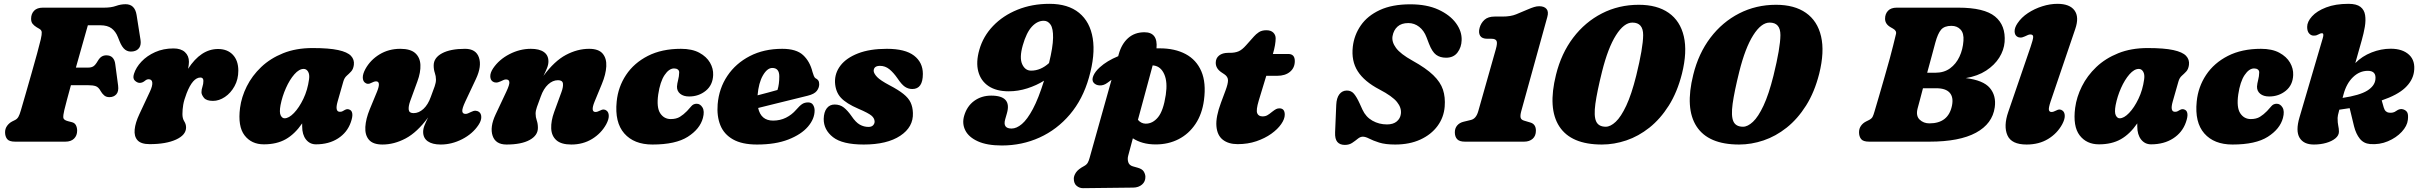

<svg xmlns="http://www.w3.org/2000/svg" viewBox="-20 -740 12642 1003"><path d="M142.5 -642Q142.5 -667.5 158 -683.8Q173.5 -700 204 -700H524.5Q560.5 -700 585.8 -709Q611 -718 636 -718Q684.5 -718 693.5 -662L714 -532Q718 -506 707.5 -490.5Q697 -475 675.5 -471.5Q651 -467.5 634 -480.2Q617 -493 604 -526L596 -546Q584.5 -575.5 563 -591.8Q541.5 -608 504 -608H439Q428 -569 411 -509.2Q394 -449.5 376.5 -387H442Q456.5 -387 467.2 -393.2Q478 -399.5 491 -422Q500.5 -438 511.2 -444.5Q522 -451 535.5 -451Q556.5 -451 568 -438.8Q579.5 -426.5 582 -405.5L597 -293Q601 -262 587.5 -247.2Q574 -232.5 551.5 -232.5Q534.5 -232.5 523.8 -242Q513 -251.5 506 -264Q495 -284.5 480.2 -289.8Q465.5 -295 438 -295H350.5Q339 -253 329.8 -218.8Q320.5 -184.5 316 -165Q309.5 -137.5 310.8 -125.2Q312 -113 335 -107L354.5 -102Q370 -98.5 376.5 -86Q383 -73.5 383 -57.5Q383 -32 367 -16Q351 0 321.5 0H59Q27.5 0 17 -14Q6.5 -28 6.5 -49Q6.5 -68 17.2 -82.8Q28 -97.5 43.5 -105.5L59.5 -113.5Q70 -119 76.2 -129.8Q82.5 -140.5 89 -163.5Q100 -201 115 -253Q130 -305 145.5 -359.5Q161 -414 173.8 -460.5Q186.5 -507 193 -534.5Q199 -561 198 -572Q197 -583 185.5 -589.5L171 -598Q158 -606 150.2 -615.8Q142.5 -625.5 142.5 -642Z M710 -307Q697.5 -307 684.8 -318.5Q672 -330 680 -354.5Q690.5 -388 719 -418.2Q747.5 -448.5 790.5 -467.8Q833.5 -487 886.5 -487Q925 -487 946 -467.8Q967 -448.5 967 -417Q967 -402 962.5 -380.5Q1029.5 -484 1119 -484Q1168 -484 1196.5 -453.8Q1225 -423.5 1225 -371Q1225 -325.5 1205.2 -289.8Q1185.5 -254 1155 -233.5Q1124.5 -213 1092.5 -213Q1058 -213 1045.2 -229.2Q1032.5 -245.5 1032.5 -258Q1032.5 -272.5 1037.5 -286.8Q1042.5 -301 1042.5 -317.5Q1042.5 -335 1027 -335Q987 -335 955 -253Q941.5 -218 937.2 -193Q933 -168 933 -144Q933 -121 942.5 -106.2Q952 -91.5 952 -74Q952 -35 899.8 -11Q847.5 13 762 13Q716.5 13 698.2 -7.5Q680 -28 683.5 -63.5Q687 -99 708 -143.5L763 -261Q777.5 -292 775.5 -309Q773.5 -326 756.5 -326Q747 -326 738.5 -319Q724.5 -307 710 -307Z M1743.5 -209Q1728.5 -156 1755.5 -156Q1764.5 -156 1769.5 -159Q1774.5 -162 1782 -166Q1795.5 -173.5 1808.5 -166Q1818.5 -161 1820.5 -145.2Q1822.5 -129.5 1812.5 -101Q1794 -48 1746 -17Q1698 14 1630.5 14Q1598.5 14 1578.5 -11.2Q1558.5 -36.5 1558.5 -80Q1558.5 -88 1558.5 -95.5Q1520 -39.5 1472.8 -12.8Q1425.5 14 1358.5 14Q1293.5 14 1257.5 -33Q1221.5 -80 1234 -176.5Q1241.5 -233.5 1269.2 -289Q1297 -344.5 1344.5 -389.8Q1392 -435 1459.2 -462Q1526.5 -489 1612.5 -489Q1698.5 -489 1746.8 -478.5Q1795 -468 1813.5 -448.2Q1832 -428.5 1828.5 -401Q1825.5 -378.5 1814.2 -366.5Q1803 -354.5 1791 -344Q1779 -333.5 1773.5 -314ZM1445.5 -191Q1438.5 -153 1446.2 -137.5Q1454 -122 1466.5 -122Q1489 -122 1515.8 -149.8Q1542.5 -177.5 1564.8 -223.8Q1587 -270 1594.5 -326Q1598 -351 1589.5 -365.5Q1581 -380 1566.5 -380Q1542.5 -380 1517.8 -351.8Q1493 -323.5 1473.8 -280.2Q1454.5 -237 1445.5 -191Z M2481.5 -156Q2494 -147.5 2494.2 -128.5Q2494.5 -109.5 2479.5 -87Q2449 -41 2394.5 -13Q2340 15 2282.5 15Q2238.5 15 2214.5 -2Q2190.5 -19 2190.5 -51Q2190.5 -67.5 2198.2 -86.5Q2206 -105.5 2216.5 -126.5Q2159 -48.5 2099 -16.8Q2039 15 1978 15Q1928.5 15 1907.2 -10Q1886 -35 1888.5 -77Q1891 -119 1911.5 -169L1949.5 -261Q1971.5 -315 1944.5 -315Q1935 -315 1919.5 -307Q1900.5 -296 1885.5 -309Q1875.5 -317.5 1875.2 -335.5Q1875 -353.5 1888.5 -379Q1914.5 -426.5 1962.5 -455.8Q2010.5 -485 2071 -485Q2124.5 -485 2149.5 -462.2Q2174.5 -439.5 2176.2 -401Q2178 -362.5 2160.5 -315L2122.5 -211Q2113 -184 2115.2 -166.5Q2117.5 -149 2140.5 -149Q2168 -149 2192 -171Q2216 -193 2230.5 -234Q2244 -270 2250.8 -289.2Q2257.5 -308.5 2257.5 -324Q2257.5 -342 2251.5 -359.2Q2245.5 -376.5 2245.5 -398Q2245.5 -438 2289 -461.5Q2332.5 -485 2409.5 -485Q2466.5 -485 2482 -439.5Q2497.5 -394 2466.5 -328L2410.5 -209Q2393.5 -172.5 2395 -158.8Q2396.5 -145 2412 -145Q2418.5 -145 2424.8 -147.8Q2431 -150.5 2440.5 -155Q2454 -162 2464.2 -161.5Q2474.5 -161 2481.5 -156Z M2554 -314Q2541.5 -322.5 2541.2 -341.5Q2541 -360.5 2556 -383Q2587 -429 2641.2 -457Q2695.5 -485 2753 -485Q2797.5 -485 2821.2 -468.2Q2845 -451.5 2845 -419Q2845 -402.5 2837.2 -383.5Q2829.5 -364.5 2819 -343.5Q2876.5 -421.5 2936.5 -453.2Q2996.5 -485 3057.5 -485Q3107 -485 3128.2 -460Q3149.5 -435 3147.2 -393.2Q3145 -351.5 3124 -301L3086 -209Q3064 -155 3091 -155Q3100.5 -155 3116 -163Q3135 -174 3150 -161Q3160 -152.5 3160.2 -134.5Q3160.5 -116.5 3147 -91Q3121 -43.5 3073.2 -14.2Q3025.5 15 2964.5 15Q2911.5 15 2886.2 -7.8Q2861 -30.5 2859.5 -69.2Q2858 -108 2875 -155L2913 -259Q2923 -286 2920.8 -303.5Q2918.5 -321 2895 -321Q2867.5 -321 2843.5 -299Q2819.5 -277 2805 -236Q2791.5 -200 2784.8 -180.8Q2778 -161.5 2778 -146Q2778 -128 2784 -111Q2790 -94 2790 -72Q2790 -32.5 2746.8 -8.8Q2703.5 15 2626 15Q2569 15 2553.5 -30.5Q2538 -76 2569 -142L2625 -261Q2642.5 -298 2640.8 -311.5Q2639 -325 2623.5 -325Q2617 -325 2610.8 -322.2Q2604.5 -319.5 2595 -315Q2581.5 -308.5 2571.2 -308.8Q2561 -309 2554 -314Z M3501.5 -382.5Q3475 -382.5 3451.8 -348Q3428.5 -313.5 3418.5 -246.5Q3409 -178.5 3429 -148.2Q3449 -118 3484 -118Q3513 -118 3532 -129.8Q3551 -141.5 3569 -160Q3581.5 -173.5 3592 -185.8Q3602.5 -198 3619.5 -198Q3638 -198 3649.8 -178.5Q3661.5 -159 3652 -123.5Q3636.5 -66 3573 -25.5Q3509.5 15 3388.5 15Q3292 15 3241.2 -43Q3190.5 -101 3201.5 -209.5Q3209 -286 3250.5 -348.5Q3292 -411 3364.5 -448Q3437 -485 3537 -485Q3595.5 -485 3633.2 -464.5Q3671 -444 3689 -412.8Q3707 -381.5 3705.5 -348Q3703.5 -295.5 3666.8 -265.8Q3630 -236 3580 -236Q3550.5 -236 3533.2 -250.2Q3516 -264.5 3516.5 -287.5Q3517.5 -303.5 3522.5 -322.2Q3527.5 -341 3528 -361Q3528.5 -371 3521 -376.8Q3513.5 -382.5 3501.5 -382.5Z M4235.5 -163Q4235.5 -119 4200.5 -78.2Q4165.5 -37.5 4098.2 -11.2Q4031 15 3934.5 15Q3856.5 15 3809.2 -11.8Q3762 -38.5 3743 -86Q3724 -133.5 3729 -195.5Q3736 -278.5 3779.8 -343.8Q3823.5 -409 3897 -447Q3970.5 -485 4066.5 -485Q4140 -485 4175.5 -452Q4211 -419 4224.5 -364Q4227.5 -353 4231.5 -343.5Q4235.5 -334 4240.5 -331Q4249 -327.5 4254.2 -320.2Q4259.5 -313 4259.5 -300Q4259.5 -281.5 4246.8 -265Q4234 -248.5 4199.5 -240Q4167 -232 4122.5 -221Q4078 -210 4030 -198.2Q3982 -186.5 3940.5 -176Q3955 -110 4018.5 -110Q4055.5 -110 4086 -125.2Q4116.5 -140.5 4138.5 -166Q4157.5 -188 4170.5 -196.5Q4183.5 -205 4201.5 -205Q4219.5 -205 4227.5 -192Q4235.5 -179 4235.5 -163ZM4014.5 -385Q3988 -385 3965.5 -346.2Q3943 -307.5 3937.5 -242Q3965 -249 3992.5 -256.5Q4020 -264 4041.5 -270Q4051 -299 4051 -341Q4051 -385 4014.5 -385Z M4517 -77Q4533 -77 4541 -85.5Q4549 -94 4549 -105Q4548.5 -122.5 4532.5 -136Q4516.5 -149.5 4464 -172Q4401 -199 4372.8 -229.5Q4344.5 -260 4342 -310Q4340.5 -358.5 4371 -398Q4401.5 -437.5 4462.5 -461.2Q4523.5 -485 4613 -485Q4708.5 -485 4754.8 -449.5Q4801 -414 4801 -354Q4801 -275 4746 -275Q4724.5 -275 4707.2 -286.8Q4690 -298.5 4669 -330Q4647.5 -361 4625.8 -378.5Q4604 -396 4577 -396Q4544 -396 4544 -369Q4545.5 -355 4562.2 -337.5Q4579 -320 4626 -295Q4673 -270.5 4699.5 -249.2Q4726 -228 4737 -204.5Q4748 -181 4749 -150Q4752 -76.5 4683 -30.8Q4614 15 4492 15Q4380.5 15 4331.5 -23.5Q4282.5 -62 4283 -119Q4284 -155 4299.2 -174.5Q4314.5 -194 4340 -194Q4368.5 -194 4388.5 -178Q4408.5 -162 4428 -134Q4450.5 -100.5 4471.8 -88.8Q4493 -77 4517 -77Z M5213.5 20Q5136 20 5088.2 -1.8Q5040.5 -23.5 5022.8 -58.8Q5005 -94 5016.5 -134.5Q5031 -185 5069 -212.8Q5107 -240.5 5158 -240.5Q5267 -240.5 5240 -148L5231 -116.5Q5217.5 -68.5 5264.5 -68.5Q5290.5 -68.5 5318.5 -92.2Q5346.5 -116 5375.8 -170.8Q5405 -225.5 5434 -318.5Q5395 -294 5346.8 -278.5Q5298.5 -263 5249.5 -263Q5185 -263 5144.2 -290.2Q5103.5 -317.5 5090.5 -366.5Q5077.5 -415.5 5096 -480Q5116 -550.5 5167.8 -604.5Q5219.5 -658.5 5295.2 -689.2Q5371 -720 5462.5 -720Q5559.5 -720 5617 -673Q5674.5 -626 5688.5 -539.5Q5702.5 -453 5668.5 -334.5Q5636.5 -221.5 5569.2 -142.2Q5502 -63 5410.5 -21.5Q5319 20 5213.5 20ZM5323 -503.5Q5304.5 -438.5 5319.8 -404.8Q5335 -371 5366.5 -371Q5416.5 -371 5460 -410.5Q5480.5 -494 5481.2 -542.5Q5482 -591 5468.2 -611.2Q5454.5 -631.5 5432.5 -631.5Q5399 -631.5 5370.5 -600.8Q5342 -570 5323 -503.5Z M5764.5 -307Q5745.5 -293 5725.2 -293.8Q5705 -294.5 5693.5 -307.5Q5682 -321 5691.5 -343.8Q5701 -366.5 5725.5 -388.5Q5763 -422.5 5821.5 -446.5L5824 -456Q5839 -510.5 5873.2 -541Q5907.5 -571.5 5958.5 -571.5Q6029.5 -571.5 6021.5 -487.5Q6030 -487.5 6038.5 -487.5Q6117.5 -487.5 6173.8 -457.5Q6230 -427.5 6255.8 -367.5Q6281.5 -307.5 6269.5 -217Q6260 -144.5 6225.2 -92.5Q6190.5 -40.5 6137 -13Q6083.5 14.5 6017.5 14.5Q5980.5 14.5 5950.5 6Q5920.5 -2.5 5898 -17.5L5873.5 74Q5869 91 5874 107.2Q5879 123.5 5898 129L5924.5 136.5Q5947 143 5955 156.2Q5963 169.5 5963.5 183Q5964 208.5 5946 224Q5928 239.5 5900.5 240L5638.5 243Q5620 243.5 5604.8 231.2Q5589.5 219 5589.5 193Q5589.5 178.5 5600.8 161.2Q5612 144 5644 127Q5657 120 5662.8 109.2Q5668.5 98.5 5672 85L5786.5 -323Q5775.5 -315.5 5764.5 -307ZM5964.5 -94Q6001.5 -93.5 6029.5 -127.5Q6057.5 -161.5 6070 -244.5Q6080 -311.5 6062.2 -351.8Q6044.5 -392 6009 -397.5Q6005.5 -398 6001.5 -398.5L5924.5 -114Q5941 -94.5 5964.5 -94Z M6376 -352 6361 -362Q6331 -382 6331 -412Q6331 -436 6348.5 -450Q6366 -464 6396 -464H6405Q6431.5 -464 6450 -471.8Q6468.5 -479.5 6490 -504L6531 -550Q6541 -561.5 6556.2 -571.8Q6571.5 -582 6595.5 -582Q6619 -582 6631.5 -569.8Q6644 -557.5 6644 -539.5Q6644 -525 6640.5 -504Q6637 -483 6629.5 -458H6710Q6744 -458 6744 -421Q6744 -386 6719 -365Q6694 -344 6652 -344H6595L6555.5 -214Q6541 -165.5 6547.5 -148.8Q6554 -132 6575.5 -132Q6590 -132 6600.2 -137.8Q6610.5 -143.5 6625.5 -156Q6639 -166.5 6646.5 -170.2Q6654 -174 6663.5 -174Q6691.5 -174 6691.5 -141Q6691.5 -118.5 6673 -91.8Q6654.5 -65 6621.2 -41.2Q6588 -17.5 6543.2 -2.2Q6498.5 13 6445.5 13Q6397.5 13 6368 -10Q6338.5 -33 6334.5 -81Q6330.5 -129 6358.5 -204L6382 -267Q6395.5 -303 6395 -321.2Q6394.5 -339.5 6376 -352Z M7268.5 15Q7217 15 7184.8 4.8Q7152.5 -5.5 7132.8 -15.8Q7113 -26 7099.5 -26Q7086 -26 7073 -15.2Q7060 -4.5 7044 6.2Q7028 17 7005.5 17Q6979.5 17 6966.2 1.5Q6953 -14 6954.5 -49L6960.5 -192Q6962 -228.5 6977 -247.8Q6992 -267 7016 -267Q7039 -267 7053.2 -250Q7067.5 -233 7082.5 -200L7097.5 -167Q7115 -129 7149.5 -109.5Q7184 -90 7225.5 -90Q7258 -90 7276.5 -105.5Q7295 -121 7298 -144.5Q7302.5 -176.5 7278 -207Q7253.5 -237.5 7186.5 -272.5Q7107 -314 7072.8 -367.8Q7038.5 -421.5 7047 -496Q7054 -557 7088.8 -607.2Q7123.5 -657.5 7188 -687.5Q7252.5 -717.5 7347.5 -717.5Q7433.5 -717.5 7494 -689.8Q7554.5 -662 7586 -619Q7617.5 -576 7615.5 -529.5Q7614.5 -493 7594 -465.8Q7573.5 -438.5 7534 -438.5Q7503 -438.5 7482.2 -453.8Q7461.5 -469 7445 -511.5L7432 -545.5Q7419 -580 7393.8 -599.8Q7368.5 -619.5 7337 -619.5Q7301 -619.5 7280.5 -601Q7260 -582.5 7254.5 -551Q7249.5 -521 7272.8 -489.5Q7296 -458 7359 -423Q7429.5 -384 7467.2 -347.5Q7505 -311 7518 -271.5Q7531 -232 7527 -183Q7522.5 -126.5 7489.5 -81.8Q7456.5 -37 7400 -11Q7343.5 15 7268.5 15Z M7750 -537.5Q7721.5 -537.5 7712 -553.5Q7702.5 -569.5 7709.5 -595Q7716.5 -620 7735.2 -636.8Q7754 -653.5 7788 -653.5H7829Q7872 -653.5 7900.2 -665.2Q7928.5 -677 7960.5 -690.5Q7980 -699 7994 -703.2Q8008 -707.5 8020.5 -707.5Q8047 -707.5 8059 -693.2Q8071 -679 8063 -651L7927 -159.5Q7921 -137.5 7923.5 -126Q7926 -114.5 7941 -110L7974.5 -100Q8003.5 -91.5 8003.5 -57.5Q8003.5 -30 7986.5 -15Q7969.5 0 7942 0H7632.5Q7604 0 7592 -13Q7580 -26 7580 -49Q7580 -70 7592.2 -84.5Q7604.5 -99 7625.5 -104L7664.5 -113.5Q7691.5 -120 7702.5 -159.5L7794 -482.5Q7803.5 -515.5 7797.8 -526.5Q7792 -537.5 7772 -537.5Z M8541 -715Q8637 -715 8697.2 -672.8Q8757.5 -630.5 8776.2 -550Q8795 -469.5 8766.5 -355Q8742 -258.5 8697.8 -188.5Q8653.5 -118.5 8596.5 -73.2Q8539.5 -28 8475.8 -6.5Q8412 15 8348 15Q8187.5 15 8126 -79.2Q8064.5 -173.5 8108.5 -349.5Q8136 -461 8198.2 -543Q8260.5 -625 8348.5 -670Q8436.5 -715 8541 -715ZM8527.5 -344.5Q8563.5 -491 8563.8 -556.5Q8564 -622 8507.5 -622Q8463.5 -622 8421.8 -556Q8380 -490 8349 -366Q8323 -261.5 8314.2 -198Q8305.5 -134.5 8318 -106.2Q8330.5 -78 8368.5 -78Q8393 -78 8420.5 -103.8Q8448 -129.5 8475.5 -188Q8503 -246.5 8527.5 -344.5Z M9258 -715Q9354 -715 9414.2 -672.8Q9474.5 -630.5 9493.2 -550Q9512 -469.5 9483.5 -355Q9459 -258.5 9414.8 -188.5Q9370.5 -118.5 9313.5 -73.2Q9256.5 -28 9192.8 -6.5Q9129 15 9065 15Q8904.5 15 8843 -79.2Q8781.5 -173.5 8825.5 -349.5Q8853 -461 8915.2 -543Q8977.5 -625 9065.5 -670Q9153.5 -715 9258 -715ZM9244.5 -344.5Q9280.5 -491 9280.8 -556.5Q9281 -622 9224.5 -622Q9180.5 -622 9138.8 -556Q9097 -490 9066 -366Q9040 -261.5 9031.2 -198Q9022.5 -134.5 9035 -106.2Q9047.5 -78 9085.5 -78Q9110 -78 9137.5 -103.8Q9165 -129.5 9192.5 -188Q9220 -246.5 9244.5 -344.5Z M9888.5 -700H10210Q10345.5 -700 10402 -653.8Q10458.5 -607.5 10452 -520.5Q10448.5 -478 10424 -439Q10399.5 -400 10355.5 -371.2Q10311.5 -342.5 10249 -332Q10340.5 -321 10374.8 -280.5Q10409 -240 10400.5 -179.5Q10388.5 -93.5 10302.5 -46.8Q10216.5 0 10059.5 0H9744Q9712.5 0 9702 -14Q9691.5 -28 9691.5 -49Q9691.5 -68 9701.5 -82.5Q9711.5 -97 9728.5 -105.5L9744.5 -113.5Q9757.5 -120.5 9762.2 -129.5Q9767 -138.5 9772.5 -158Q9782 -189.5 9796.2 -238.5Q9810.5 -287.5 9825.5 -340Q9840.5 -392.5 9852.8 -436.8Q9865 -481 9870 -503Q9879 -543 9884.2 -561Q9889.5 -579 9869 -590.5L9856 -598Q9827.5 -614.5 9827.5 -642Q9827.5 -667.5 9843 -683.8Q9858.5 -700 9888.5 -700ZM10090 -517Q10083 -490.5 10071.5 -448.2Q10060 -406 10047.5 -360H10090Q10135.5 -360 10167 -383Q10198.5 -406 10216.2 -444Q10234 -482 10237 -527Q10240 -566 10222 -585.5Q10204 -605 10174 -605Q10137.5 -605 10120.2 -585Q10103 -565 10090 -517ZM9997.5 -173.5Q9987.5 -135 10008 -115.2Q10028.5 -95.5 10059 -95.5Q10158 -95.5 10177 -188Q10186 -232 10165.2 -255.5Q10144.5 -279 10095 -279H10025.5Q10017 -247 10009.8 -219.2Q10002.5 -191.5 9997.5 -173.5Z M10821 -588.5 10692 -209Q10681 -175.5 10683.5 -165.2Q10686 -155 10697 -155Q10707 -155 10722 -163Q10741 -174 10756 -161Q10766 -152.5 10766.2 -134.5Q10766.5 -116.5 10753 -91Q10727 -43 10679.2 -14Q10631.5 15 10567 15Q10488 15 10466.8 -33Q10445.5 -81 10471 -155L10588 -496Q10600.5 -532.5 10601.2 -546.2Q10602 -560 10586.5 -560Q10580 -560 10573.8 -557.2Q10567.5 -554.5 10558 -550Q10544.5 -543.5 10534.2 -543.8Q10524 -544 10517 -549Q10504.5 -557.5 10504.2 -576.5Q10504 -595.5 10519 -618Q10539.5 -649 10574 -671.8Q10608.5 -694.5 10649 -707.2Q10689.5 -720 10728 -720Q10792 -720 10817.2 -685.5Q10842.5 -651 10821 -588.5Z M11330 -209Q11315 -156 11342 -156Q11351 -156 11356 -159Q11361 -162 11368.5 -166Q11382 -173.5 11395 -166Q11405 -161 11407 -145.2Q11409 -129.5 11399 -101Q11380.5 -48 11332.5 -17Q11284.5 14 11217 14Q11185 14 11165 -11.2Q11145 -36.5 11145 -80Q11145 -88 11145 -95.5Q11106.5 -39.5 11059.2 -12.8Q11012 14 10945 14Q10880 14 10844 -33Q10808 -80 10820.5 -176.5Q10828 -233.5 10855.8 -289Q10883.5 -344.5 10931 -389.8Q10978.5 -435 11045.8 -462Q11113 -489 11199 -489Q11285 -489 11333.2 -478.5Q11381.5 -468 11400 -448.2Q11418.5 -428.5 11415 -401Q11412 -378.5 11400.8 -366.5Q11389.5 -354.5 11377.5 -344Q11365.5 -333.5 11360 -314ZM11032 -191Q11025 -153 11032.8 -137.5Q11040.5 -122 11053 -122Q11075.5 -122 11102.2 -149.8Q11129 -177.5 11151.2 -223.8Q11173.5 -270 11181 -326Q11184.5 -351 11176 -365.5Q11167.5 -380 11153 -380Q11129 -380 11104.2 -351.8Q11079.5 -323.5 11060.2 -280.2Q11041 -237 11032 -191Z M11755.5 -382.5Q11729 -382.5 11705.8 -348Q11682.5 -313.5 11672.5 -246.5Q11663 -178.5 11683 -148.2Q11703 -118 11738 -118Q11767 -118 11786 -129.8Q11805 -141.5 11823 -160Q11835.5 -173.5 11846 -185.8Q11856.5 -198 11873.5 -198Q11892 -198 11903.8 -178.5Q11915.5 -159 11906 -123.5Q11890.5 -66 11827 -25.5Q11763.5 15 11642.5 15Q11546 15 11495.2 -43Q11444.5 -101 11455.5 -209.5Q11463 -286 11504.5 -348.5Q11546 -411 11618.5 -448Q11691 -485 11791 -485Q11849.5 -485 11887.2 -464.5Q11925 -444 11943 -412.8Q11961 -381.5 11959.5 -348Q11957.5 -295.5 11920.8 -265.8Q11884 -236 11834 -236Q11804.5 -236 11787.2 -250.2Q11770 -264.5 11770.5 -287.5Q11771.5 -303.5 11776.5 -322.2Q11781.5 -341 11782 -361Q11782.5 -371 11775 -376.8Q11767.5 -382.5 11755.5 -382.5Z M12114 -540.5Q12122 -566.5 12109.5 -566.5Q12102 -566.5 12091 -560Q12084.5 -556.5 12079.8 -555.2Q12075 -554 12065.5 -554Q12053 -554 12042.8 -565.2Q12032.5 -576.5 12032.5 -599.5Q12032.5 -626.5 12057.8 -654.5Q12083 -682.5 12131.5 -701.2Q12180 -720 12248.5 -720Q12290.5 -720 12310.8 -704.2Q12331 -688.5 12335.2 -661.2Q12339.5 -634 12333.8 -600Q12328 -566 12317.5 -529L12284 -410.5Q12319.5 -446.5 12369 -466Q12418.5 -485.5 12469 -485.5Q12531 -485.5 12565 -453.8Q12599 -422 12590.5 -364Q12583.5 -318 12543.8 -280.8Q12504 -243.5 12422 -215.5L12432.5 -178.5Q12436.5 -165 12443.5 -158.8Q12450.5 -152.5 12459.5 -151.5Q12482 -148.5 12497 -160Q12518 -175.5 12536.5 -168Q12551 -162.5 12556.2 -151Q12561.5 -139.5 12558.5 -113.5Q12555 -82 12526.5 -51.2Q12498 -20.5 12454.2 -2Q12410.5 16.5 12361 12.5Q12327.5 9.5 12307.5 -15.5Q12287.5 -40.5 12277.5 -80L12254.5 -175Q12228.5 -171 12200.5 -167Q12195.5 -148.5 12193.5 -139.2Q12191.5 -130 12191.5 -124Q12191.5 -98 12195 -83Q12198.5 -68 12198.5 -52Q12198.5 -32.5 12180 -17.2Q12161.5 -2 12131.8 6.5Q12102 15 12067.5 15Q12014 15 11992.8 -20.5Q11971.5 -56 11992.5 -127ZM12222.5 -247Q12220 -237.5 12217.5 -228.5Q12306.5 -242 12345.8 -266.2Q12385 -290.5 12389 -324.5Q12394.5 -370 12349.5 -370Q12306 -370 12271.8 -336.8Q12237.5 -303.5 12222.5 -247Z"/></svg>

Font: Fraunces 9pt S100 Black
Style: Italic
Weight: 900
Italic angle: -16°
Version: Version 1.000; ttfautohint (v1.8.3)